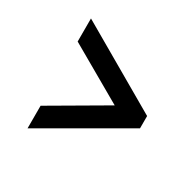

<svg xmlns="http://www.w3.org/2000/svg" viewBox="-124 -712 843 825"><g transform="rotate(30 298.0 -299.5)"><path d="M104.5 -27.5V-139.5L379.5 -300L104.5 -458V-572.5L523 -330V-269Z"/></g></svg>

Font: Merriweather 24pt SemiCondensed Black
Style: Regular
Weight: 900
Width: 4
Designer: Eben Sorkin
Foundry: Eben Sorkin
Version: Version 2.100